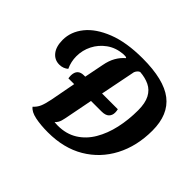

<svg xmlns="http://www.w3.org/2000/svg" viewBox="-157 -893 1129 1129"><g transform="rotate(45 407.5 -328.0)"><path d="M358 23Q298 23 252 13.5Q206 4 188 -20Q208 -38 218 -61Q228 -84 237 -128L267 -287H219Q218 -292 217.5 -299.5Q217 -307 217 -311Q219 -364 271 -364H282L306 -485Q314 -528 331.5 -558.5Q349 -589 374 -610L372 -614Q367 -616 359.5 -616Q352 -616 345 -616Q288 -611 246.5 -581Q205 -551 182.5 -506.5Q160 -462 160 -412Q160 -367 179 -326Q169 -317 155 -311.5Q141 -306 124 -306Q84 -306 59.5 -337Q35 -368 35 -423Q35 -491 81.5 -549Q128 -607 219.5 -643Q311 -679 445 -679Q622 -679 704 -615.5Q786 -552 786 -419Q786 -290 733.5 -190Q681 -90 585.5 -33.5Q490 23 358 23ZM371 -46Q441 -46 492.5 -78Q544 -110 577 -166Q610 -222 626 -293.5Q642 -365 642 -444Q642 -504 623 -540Q604 -576 569.5 -592.5Q535 -609 491 -612Q475 -606 466 -585L422 -364H553Q556 -350 556 -339Q556 -316 541.5 -301.5Q527 -287 494 -287H407L372 -108Q367 -81 359 -67Q351 -53 343 -48Q350 -47 356.5 -46.5Q363 -46 371 -46Z"/></g></svg>

Font: Sansita Swashed Medium
Style: Regular
Weight: 500
Designer: Pablo Cosgaya
Foundry: Omnibus-Type
Version: Version 1.003; ttfautohint (v1.8.3)